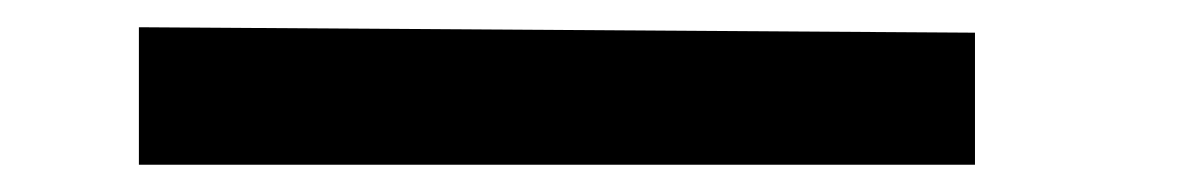

<svg xmlns="http://www.w3.org/2000/svg" viewBox="-20 30 875 141"><path d="M82 50 696 54V151H82Z"/></svg>

Font: Lora Italic
Style: Italic
Weight: 400
Italic angle: -3°
Designer: Olga Karpushina, Alexei Vanyashin (Cyrillic)
Foundry: Cyreal
Version: Version 2.210; ttfautohint (v1.8.1.43-b0c9)